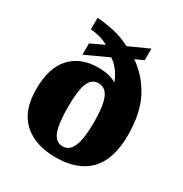

<svg xmlns="http://www.w3.org/2000/svg" viewBox="-177 -898 995 1043"><g transform="rotate(30 320.0 -376.0)"><path d="M316 10Q189 10 115 -56.5Q41 -123 41 -259Q41 -394 104 -461.5Q167 -529 276 -529Q317 -529 347 -520.5Q377 -512 391 -501Q381 -530 360.5 -560Q340 -590 308 -612L165 -546V-617L248 -656Q223 -671 192.5 -679Q162 -687 136 -688V-761Q181 -758 237.5 -746.5Q294 -735 349 -706L473 -762V-689L421 -666Q506 -606 552 -516Q598 -426 598 -291Q598 -139 526 -64.5Q454 10 316 10ZM320 -61Q364 -61 383.5 -111Q403 -161 403 -258Q403 -360 383.5 -408Q364 -456 319 -456Q276 -456 257.5 -410Q239 -364 239 -258Q239 -161 257 -111Q275 -61 320 -61Z"/></g></svg>

Font: Noto Serif Tamil Black
Style: Regular
Weight: 900
Designer: Indian Type Foundry, Tom Grace, and the Monotype Design Team
Foundry: Monotype Imaging Inc.
Version: Version 2.004; ttfautohint (v1.8.4.7-5d5b)